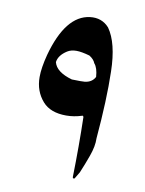

<svg xmlns="http://www.w3.org/2000/svg" viewBox="-67 -613 475 627"><g transform="rotate(10 171.0 -299.5)"><path d="M236.8 -58.1 223.1 -35.2Q220.2 -34.2 217.8 -35.2Q216.8 -37.1 216.8 -40Q219.2 -141.1 216.8 -238.8Q212.9 -243.2 211.9 -241.2Q186 -232.9 160.2 -232.9Q107.9 -232.9 82 -262.2Q53.2 -294.9 53.2 -341.8Q53.2 -372.1 64.9 -417Q102.1 -553.2 181.2 -563Q220.2 -567.9 245.1 -540Q277.8 -494.1 279.8 -399.9Q282.2 -306.2 271 -176.8Q272 -150.9 259.8 -117.2Q249 -86.9 236.8 -58.1ZM221.2 -417Q216.8 -429.2 201.2 -439Q173.8 -446.8 157.2 -446.8Q139.2 -446.8 127 -439Q100.1 -421.9 97.2 -398.9Q105 -367.2 158.2 -352.1Q192.9 -351.1 201.2 -352.1Q225.1 -355 234.9 -374Q232.9 -403.8 221.2 -417Z"/></g></svg>

Font: Jameel Khushkhat-L
Style: Regular
Weight: 400
Version: Version 3.5